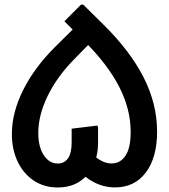

<svg xmlns="http://www.w3.org/2000/svg" viewBox="-20 -792 736 836"><path d="M480.3 24Q433.7 24 390.3 2.2Q347 -19.7 313 -59.3L377 -126Q421.7 -80.3 466 -80.3Q504 -80.3 526.5 -114.2Q549 -148 549 -217.3Q549 -316.3 499.2 -413.7Q449.3 -511 348.3 -611.7L260.3 -699.3L333 -772H342.3L429.3 -686Q546 -571.3 605 -455.7Q664 -340 664 -219Q664 -106.3 615.2 -41.2Q566.3 24 480.3 24ZM231.3 24.3Q172 24.3 126.8 -5.8Q81.7 -36 56.7 -88.7Q31.7 -141.3 31.7 -208.7Q31.7 -301.7 81 -400.2Q130.3 -498.7 219.3 -587L306.3 -673.3L389 -622L302 -533Q228 -457.7 187.3 -373.8Q146.7 -290 146.7 -213.3Q146.7 -152.3 170.7 -116.2Q194.7 -80 231.3 -80Q260 -80 276 -102.5Q292 -125 292 -172.7V-231.7L404 -245.3L407 -237.3V-172.7Q407 -113.7 385.5 -69.3Q364 -25 324.7 -0.3Q285.3 24.3 231.3 24.3Z"/></svg>

Font: Fustat
Style: Regular
Weight: 400
Designer: Mohamed Gaber, Khaled Hosny, Laura Garcia Mut
Foundry: Kief Type Foundry, Alif Type Foundry, Hard Type Foundry
Version: Version 1.007